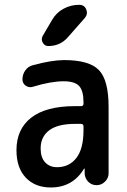

<svg xmlns="http://www.w3.org/2000/svg" viewBox="-20 -785 540 814"><path d="M297.9 -259.8Q224.6 -259.8 188.5 -232.4Q152.3 -205.1 152.3 -155.3Q152.3 -117.2 171.4 -96.7Q190.4 -76.2 221.7 -76.2Q273.4 -76.2 303.7 -115.2Q334 -154.3 334 -232.4V-249Q334 -259.8 323.2 -259.8ZM195.3 9.8Q128.9 9.8 89.4 -31.7Q49.8 -73.2 49.8 -148.4Q49.8 -237.3 112.3 -286.1Q174.8 -335 297.9 -335H323.2Q334 -335 334 -345.7V-351.6Q334 -400.4 315.4 -420.4Q296.9 -440.4 250 -440.4Q195.3 -440.4 119.1 -417Q102.5 -412.1 88.9 -421.9Q75.2 -431.6 75.2 -448.2Q75.2 -469.7 87.4 -486.8Q99.6 -503.9 120.1 -508.8Q200.2 -530.3 252 -530.3Q358.4 -530.3 399.4 -487.8Q440.4 -445.3 440.4 -332V-49.8Q440.4 -30.3 425.3 -15.1Q410.2 0 389.6 0Q368.2 0 354 -14.6Q339.8 -29.3 338.9 -49.8V-69.3Q338.9 -70.3 337.9 -70.3Q335.9 -70.3 335.9 -69.3Q288.1 9.8 195.3 9.8ZM201.2 -701.2Q218.8 -731.4 249.5 -748Q280.3 -764.6 315.4 -764.6Q337.9 -764.6 345.7 -745.1Q353.5 -725.6 339.8 -709L267.6 -627Q235.4 -589.8 184.6 -589.8Q168.9 -589.8 161.1 -604.5Q153.3 -619.1 161.1 -632.8Z"/></svg>

Font: Rounded-X Mgen+ 1m medium
Style: Regular
Weight: 500
Designer: [Source Han Sans]
Ryoko NISHIZUKA  (kana & ideographs); Paul D. Hunt (Latin, Greek & Cyrillic); Wenlong ZHANG  (bopomofo
Version: Version 1.059.20150602